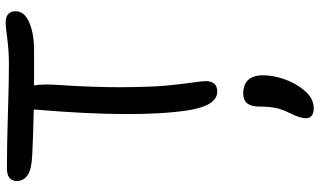

<svg xmlns="http://www.w3.org/2000/svg" viewBox="-238 -502 1094 657"><g transform="rotate(-90 308.5 -173.0)"><path d="M324.2 23.9Q275.4 23.9 259.8 -77.1Q233.4 -252.4 262.2 -595.2Q262.2 -602.1 263.2 -604Q169.9 -606 113.8 -608.9Q58.6 -610.8 38.3 -624.8Q18.1 -638.7 18.1 -663.1Q18.1 -677.7 28.6 -686.8Q39.1 -695.8 61 -695.8Q141.6 -695.8 248.5 -692.4Q355.5 -689 415 -689Q464.4 -689 505.4 -694.6Q546.4 -700.2 561 -700.2Q579.6 -700.2 589.4 -691.2Q599.1 -682.1 599.1 -667Q599.1 -635.7 560.5 -619.4Q522 -603 467.8 -603H345.2Q350.1 -573.7 347.2 -526.9Q338.4 -396.5 339.1 -299.1Q339.8 -201.7 344.5 -152.1Q349.1 -102.5 354.5 -64.9Q359.9 -27.3 359.9 -16.1Q359.9 23.9 324.2 23.9ZM232.9 326.2Q232.9 307.6 251 271Q264.2 244.6 268.6 221.4Q272.9 198.2 272.9 167Q272.9 112.8 316.9 112.8Q379.9 112.8 379.9 181.2Q379.9 214.8 366.5 253.7Q353 292.5 328.1 321.8Q301.3 354 267.1 354Q232.9 354 232.9 326.2Z"/></g></svg>

Font: Shantell Sans Bouncy
Style: Regular
Weight: 400
Designer: Stephen Nixon, Anya Danilova, Shantell Martin
Foundry: Arrow Type
Version: Version 1.006;[9816181b4]